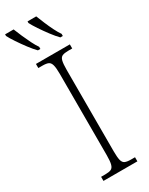

<svg xmlns="http://www.w3.org/2000/svg" viewBox="-264 -973 788 1015"><g transform="rotate(-30 129.5 -465.5)"><path d="M38 0V-25H63Q87 -25 99 -30.5Q111 -36 116 -54Q121 -72 121 -109V-605Q121 -642 116 -660Q111 -678 99 -683.5Q87 -689 63 -689H38V-714H245V-689H221Q197 -689 184.5 -683.5Q172 -678 167.5 -660Q163 -642 163 -605V-109Q163 -72 167.5 -54Q172 -36 184.5 -30.5Q197 -25 221 -25H245V0ZM220 -771Q202 -789 180.5 -817.5Q159 -846 140 -874.5Q121 -903 112 -921V-931H165Q174 -908 185.5 -880.5Q197 -853 210 -827Q223 -801 235 -784V-771ZM83 -771Q65 -789 43.5 -817.5Q22 -846 3 -874.5Q-16 -903 -25 -921V-931H27Q36 -908 48 -880.5Q60 -853 73 -827Q86 -801 98 -784V-771Z"/></g></svg>

Font: Noto Serif Condensed ExtraLight
Style: Regular
Weight: 200
Width: 3
Designer: Monotype Design Team
Foundry: Monotype Imaging Inc.
Version: Version 2.013; ttfautohint (v1.8.4.7-5d5b)